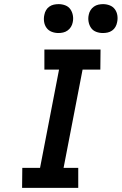

<svg xmlns="http://www.w3.org/2000/svg" viewBox="-20 -910 590 930"><path d="M359 0H87L88 -97H174L266 -573H195V-670H467L466 -573H380L288 -97H359ZM478 -750Q461 -750 445.5 -756Q430 -762 421 -775Q412 -788 409 -805Q406 -822 410 -839Q412 -850 418.5 -860.5Q425 -871 435 -878Q445 -885 456.5 -887.5Q468 -890 479 -890Q496 -890 511.5 -884Q527 -878 536.5 -865Q546 -852 548.5 -835Q551 -818 547 -801Q545 -790 539 -779.5Q533 -769 523 -762Q513 -755 501.5 -752.5Q490 -750 478 -750ZM263 -750Q246 -750 230.5 -756Q215 -762 205.5 -775Q196 -788 193.5 -805Q191 -822 195 -839Q197 -850 203 -860.5Q209 -871 219 -878Q229 -885 240.5 -887.5Q252 -890 264 -890Q281 -890 296.5 -884Q312 -878 321 -865Q330 -852 333 -835Q336 -818 332 -801Q330 -790 323.5 -779.5Q317 -769 307 -762Q297 -755 285.5 -752.5Q274 -750 263 -750Z"/></svg>

Font: Lode Term
Style: Bold Italic
Weight: 700
Italic angle: -11°
Monospace: yes
Designer: Belleve Invis
Foundry: Belleve Invis
Version: Version 29.2.0